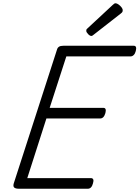

<svg xmlns="http://www.w3.org/2000/svg" viewBox="-20 -1155 853 1175"><path d="M95 0Q76 0 67.5 -7Q59 -14 64 -32L329 -852Q332 -863 341 -869Q350 -875 368 -875H798Q809 -875 812 -867Q815 -859 811 -843Q807 -827 798.5 -818.5Q790 -810 780 -810H386L284 -495H612Q623 -495 626 -487Q629 -479 625 -463Q620 -446 612 -438Q604 -430 593 -430H264L147 -65H536Q547 -65 550.5 -57Q554 -49 549 -33Q545 -17 537 -8.5Q529 0 518 0ZM539 -935Q530 -935 519 -946.5Q508 -958 508 -966Q508 -969 508.5 -972.5Q509 -976 515 -981L670 -1125Q675 -1129 678.5 -1132Q682 -1135 687 -1135Q695 -1135 705.5 -1127.5Q716 -1120 723.5 -1110.5Q731 -1101 731 -1092Q731 -1087 729.5 -1083Q728 -1079 719 -1072L555 -944Q550 -940 546.5 -937.5Q543 -935 539 -935Z"/></svg>

Font: Playwrite DK Loopet Light
Style: Regular
Weight: 300
Version: Version 1.003